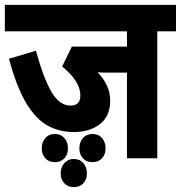

<svg xmlns="http://www.w3.org/2000/svg" viewBox="-20 -642 745 791"><path d="M628 -513V10H503V-343H435Q422 -343 408 -343Q394 -343 382 -344Q407 -319 420.5 -289.5Q434 -260 434 -227Q434 -164 392 -131Q350 -98 285 -98Q224 -98 175.5 -125Q127 -152 87.5 -218Q48 -284 17 -400L128 -433Q159 -320 192 -263.5Q225 -207 270 -207Q311 -207 311 -248Q311 -280 290 -311Q269 -342 236 -368L276 -450H503V-513H0V-622H705V-513ZM307 -31Q307 -56 321.5 -73Q336 -90 361 -90Q386 -90 400.5 -73Q415 -56 415 -31Q415 -6 400.5 10Q386 26 361 26Q336 26 321.5 10Q307 -6 307 -31ZM152 -31Q152 -56 166.5 -73Q181 -90 206 -90Q231 -90 245.5 -73Q260 -56 260 -31Q260 -6 245.5 10Q231 26 206 26Q181 26 166.5 10Q152 -6 152 -31ZM230 72Q230 47 245 30Q260 13 284 13Q309 13 323.5 30Q338 47 338 72Q338 97 323.5 113Q309 129 284 129Q260 129 245 113Q230 97 230 72Z"/></svg>

Font: Noto Sans Condensed
Style: Bold
Weight: 700
Width: 3
Designer: Monotype Design Team
Foundry: Monotype Imaging Inc.
Version: Version 2.013; ttfautohint (v1.8.4.7-5d5b)